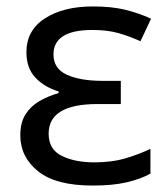

<svg xmlns="http://www.w3.org/2000/svg" viewBox="-20 -566 523 596"><path d="M355 -315V-243H282Q131 -243 131 -151Q131 -102 172 -82Q213 -62 273 -62Q328 -62 371 -75Q414 -88 447 -104V-27Q416 -10 373 0Q330 10 268 10Q153 10 98 -34.5Q43 -79 43 -146Q43 -186 59.5 -211.5Q76 -237 103 -252.5Q130 -268 162 -277V-282Q117 -296 89.5 -325.5Q62 -355 62 -404Q62 -472 119.5 -509Q177 -546 268 -546Q326 -546 367.5 -536Q409 -526 449 -508L416 -438Q383 -453 348.5 -463Q314 -473 267 -473Q146 -473 146 -397Q146 -353 187.5 -334Q229 -315 299 -315Z"/></svg>

Font: Noto Sans
Style: Regular
Weight: 400
Designer: Monotype Design Team
Foundry: Monotype Imaging Inc.
Version: Version 1.902